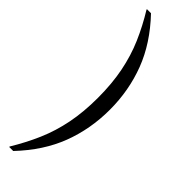

<svg xmlns="http://www.w3.org/2000/svg" viewBox="-303 -733 877 877"><g transform="rotate(45 135.0 -295.0)"><path d="M20 150V147Q60 81 89 14Q118 -53 133 -128.5Q148 -204 148 -295Q148 -386 133 -462Q118 -538 89 -605Q60 -672 20 -737V-740H46Q141 -640 183 -529.5Q225 -419 225 -295Q225 -171 183 -60.5Q141 50 46 150Z"/></g></svg>

Font: Spectral SC ExtraBold
Style: Regular
Weight: 800
Designer: Jean-Baptiste Levee
Foundry: Production Type
Version: Version 2.001